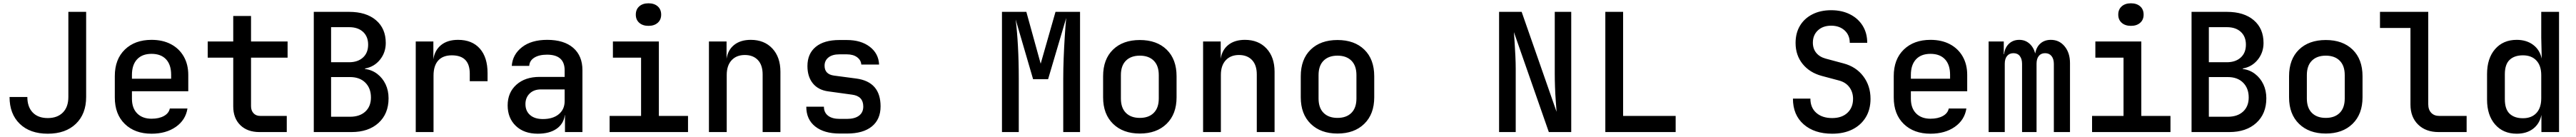

<svg xmlns="http://www.w3.org/2000/svg" viewBox="-20 -802 15640 832"><path d="M270 10Q162 10 100 -50Q38 -110 38 -213H146Q146 -153 178.5 -119Q211 -85 270 -85Q328 -85 361.5 -118.5Q395 -152 395 -213V-730H503V-213Q503 -110 440.5 -50Q378 10 270 10Z M900 10Q799 10 738 -49Q677 -108 677 -210V-340Q677 -442 738 -501Q799 -560 900 -560Q968 -560 1018 -533.5Q1068 -507 1095.5 -459Q1123 -411 1123 -347V-248H781V-203Q781 -145 813 -113Q845 -81 900 -81Q945 -81 975 -97.5Q1005 -114 1011 -143H1118Q1107 -73 1047.5 -31.5Q988 10 900 10ZM781 -347V-324H1019V-348Q1019 -409 988 -442Q957 -475 900 -475Q843 -475 812 -441.5Q781 -408 781 -347Z M1555 0Q1482 0 1439 -42Q1396 -84 1396 -156V-452H1241V-550H1396V-705H1504V-550H1726V-452H1504V-157Q1504 -131 1519 -114.5Q1534 -98 1560 -98H1721V0Z M1885 0V-730H2100Q2203 -730 2262.5 -679.5Q2322 -629 2322 -541Q2322 -483 2287 -439.5Q2252 -396 2196 -386V-383Q2238 -378 2270.5 -353Q2303 -328 2321 -290Q2339 -252 2339 -205Q2339 -111 2278 -55.5Q2217 0 2114 0ZM1990 -424H2099Q2152 -424 2183.5 -452.5Q2215 -481 2215 -531Q2215 -580 2184 -608.5Q2153 -637 2100 -637H1990ZM1990 -93H2105Q2164 -93 2198 -124.5Q2232 -156 2232 -210Q2232 -266 2198 -300Q2164 -334 2105 -334H1990Z M2504 0V-550H2611V-442Q2619 -497 2658 -528.5Q2697 -560 2761 -560Q2846 -560 2893 -507Q2940 -454 2940 -358V-309H2832V-355Q2832 -466 2723 -466Q2669 -466 2640.5 -434.5Q2612 -403 2612 -343V0Z M3245 10Q3161 10 3111.5 -37.5Q3062 -85 3062 -162Q3062 -240 3115 -287.5Q3168 -335 3256 -335H3408V-375Q3408 -470 3301 -470Q3253 -470 3224 -452Q3195 -434 3193 -402H3087Q3092 -471 3149 -515.5Q3206 -560 3302 -560Q3404 -560 3460 -511.5Q3516 -463 3516 -376V0H3410V-103H3409Q3402 -50 3359 -20Q3316 10 3245 10ZM3276 -79Q3337 -79 3372.5 -108.5Q3408 -138 3408 -188V-259H3264Q3221 -259 3195.5 -234Q3170 -209 3170 -170Q3170 -128 3198 -103.5Q3226 -79 3276 -79Z M3681 0V-98H3872V-452H3701V-550H3980V-98H4157V0ZM3917 -645Q3882 -645 3861 -663.5Q3840 -682 3840 -713Q3840 -745 3861 -763.5Q3882 -782 3917 -782Q3952 -782 3973 -763.5Q3994 -745 3994 -713Q3994 -682 3973 -663.5Q3952 -645 3917 -645Z M4284 0V-550H4391V-445Q4399 -499 4437.5 -529.5Q4476 -560 4538 -560Q4620 -560 4669 -507.5Q4718 -455 4718 -366V0H4610V-350Q4610 -407 4581 -437.5Q4552 -468 4502 -468Q4451 -468 4421.5 -436Q4392 -404 4392 -347V0Z M5078 9Q4983 9 4929 -34Q4875 -77 4875 -154H4982Q4982 -119 5007 -99.5Q5032 -80 5078 -80H5122Q5169 -80 5195 -99.5Q5221 -119 5221 -155Q5221 -218 5154 -227L5009 -247Q4948 -255 4915 -295.5Q4882 -336 4882 -401Q4882 -476 4932.5 -517.5Q4983 -559 5076 -559H5121Q5207 -559 5260.5 -518Q5314 -477 5317 -410H5209Q5207 -437 5183.5 -454.5Q5160 -472 5121 -472H5076Q5033 -472 5009.5 -453Q4986 -434 4986 -403Q4986 -351 5043 -343L5179 -325Q5326 -305 5326 -156Q5326 -77 5273 -34Q5220 9 5122 9Z M6063 0V-730H6211L6298 -415L6388 -730H6537V0H6435V-326Q6435 -382 6437.5 -447.5Q6440 -513 6444 -577Q6448 -641 6453 -693L6343 -321H6252L6146 -684Q6155 -613 6160 -521Q6165 -429 6165 -326V0Z M6900 9Q6798 9 6737.5 -50Q6677 -109 6677 -211V-339Q6677 -442 6737 -500.5Q6797 -559 6900 -559Q7003 -559 7063 -500.5Q7123 -442 7123 -339V-211Q7123 -109 7062.5 -50Q7002 9 6900 9ZM6900 -86Q6954 -86 6984.5 -116.5Q7015 -147 7015 -204V-346Q7015 -403 6984.5 -433.5Q6954 -464 6900 -464Q6846 -464 6815.5 -433.5Q6785 -403 6785 -346V-204Q6785 -147 6815.5 -116.5Q6846 -86 6900 -86Z M7284 0V-550H7391V-445Q7399 -499 7437.5 -529.5Q7476 -560 7538 -560Q7620 -560 7669 -507.5Q7718 -455 7718 -366V0H7610V-350Q7610 -407 7581 -437.5Q7552 -468 7502 -468Q7451 -468 7421.5 -436Q7392 -404 7392 -347V0Z M8100 9Q7998 9 7937.5 -50Q7877 -109 7877 -211V-339Q7877 -442 7937 -500.5Q7997 -559 8100 -559Q8203 -559 8263 -500.5Q8323 -442 8323 -339V-211Q8323 -109 8262.5 -50Q8202 9 8100 9ZM8100 -86Q8154 -86 8184.5 -116.5Q8215 -147 8215 -204V-346Q8215 -403 8184.5 -433.5Q8154 -464 8100 -464Q8046 -464 8015.5 -433.5Q7985 -403 7985 -346V-204Q7985 -147 8015.5 -116.5Q8046 -86 8100 -86Z M9081 0V-730H9218L9430 -123Q9428 -151 9425 -191Q9422 -231 9420.5 -274Q9419 -317 9419 -353V-730H9519V0H9383L9171 -607Q9173 -580 9175.5 -541.5Q9178 -503 9180 -461Q9182 -419 9182 -383V0Z M9726 0V-730H9834V-98H10153V0Z M11103 10Q10995 10 10930 -47Q10865 -104 10865 -203H10971Q10971 -148 11007 -116.5Q11043 -85 11103 -85Q11162 -85 11196 -117Q11230 -149 11230 -202Q11230 -242 11208 -272Q11186 -302 11145 -313L11040 -341Q10966 -361 10923.5 -414Q10881 -467 10881 -541Q10881 -601 10907.5 -645.5Q10934 -690 10983 -715Q11032 -740 11097 -740Q11162 -740 11211.5 -715Q11261 -690 11288.5 -645.5Q11316 -601 11316 -542H11210Q11210 -589 11178.5 -617.5Q11147 -646 11097 -646Q11047 -646 11016.5 -617.5Q10986 -589 10986 -543Q10986 -506 11006.5 -481Q11027 -456 11064 -446L11172 -417Q11248 -397 11292 -339Q11336 -281 11336 -202Q11336 -137 11307 -89.5Q11278 -42 11226 -16Q11174 10 11103 10Z M11700 10Q11599 10 11538 -49Q11477 -108 11477 -210V-340Q11477 -442 11538 -501Q11599 -560 11700 -560Q11768 -560 11818 -533.5Q11868 -507 11895.5 -459Q11923 -411 11923 -347V-248H11581V-203Q11581 -145 11613 -113Q11645 -81 11700 -81Q11745 -81 11775 -97.5Q11805 -114 11811 -143H11918Q11907 -73 11847.5 -31.5Q11788 10 11700 10ZM11581 -347V-324H11819V-348Q11819 -409 11788 -442Q11757 -475 11700 -475Q11643 -475 11612 -441.5Q11581 -408 11581 -347Z M12053 0V-550H12145V-473H12147Q12151 -512 12176 -536Q12201 -560 12239 -560Q12275 -560 12300.5 -537.5Q12326 -515 12336 -477Q12342 -515 12367 -537.5Q12392 -560 12431 -560Q12482 -560 12514.5 -520.5Q12547 -481 12547 -419V0H12449V-414Q12449 -444 12435 -461.5Q12421 -479 12396 -479Q12371 -479 12357.5 -462Q12344 -445 12344 -415V0H12256V-414Q12256 -444 12242.5 -461.5Q12229 -479 12204 -479Q12179 -479 12165 -462Q12151 -445 12151 -415V0Z M12681 0V-98H12872V-452H12701V-550H12980V-98H13157V0ZM12917 -645Q12882 -645 12861 -663.5Q12840 -682 12840 -713Q12840 -745 12861 -763.5Q12882 -782 12917 -782Q12952 -782 12973 -763.5Q12994 -745 12994 -713Q12994 -682 12973 -663.5Q12952 -645 12917 -645Z M13285 0V-730H13500Q13603 -730 13662.5 -679.5Q13722 -629 13722 -541Q13722 -483 13687 -439.5Q13652 -396 13596 -386V-383Q13638 -378 13670.5 -353Q13703 -328 13721 -290Q13739 -252 13739 -205Q13739 -111 13678 -55.5Q13617 0 13514 0ZM13390 -424H13499Q13552 -424 13583.5 -452.5Q13615 -481 13615 -531Q13615 -580 13584 -608.5Q13553 -637 13500 -637H13390ZM13390 -93H13505Q13564 -93 13598 -124.5Q13632 -156 13632 -210Q13632 -266 13598 -300Q13564 -334 13505 -334H13390Z M14100 9Q13998 9 13937.5 -50Q13877 -109 13877 -211V-339Q13877 -442 13937 -500.5Q13997 -559 14100 -559Q14203 -559 14263 -500.5Q14323 -442 14323 -339V-211Q14323 -109 14262.5 -50Q14202 9 14100 9ZM14100 -86Q14154 -86 14184.5 -116.5Q14215 -147 14215 -204V-346Q14215 -403 14184.5 -433.5Q14154 -464 14100 -464Q14046 -464 14015.5 -433.5Q13985 -403 13985 -346V-204Q13985 -147 14015.5 -116.5Q14046 -86 14100 -86Z M14785 0Q14707 0 14660.5 -45.5Q14614 -91 14614 -167V-632H14429V-730H14722V-169Q14722 -136 14740 -117Q14758 -98 14789 -98H14955V0Z M15259 10Q15177 10 15128 -46Q15079 -102 15079 -197V-352Q15079 -448 15128 -504Q15177 -560 15259 -560Q15318 -560 15358.5 -530Q15399 -500 15411 -446L15408 -573V-730H15516V0H15409V-104Q15398 -50 15358.5 -20Q15319 10 15259 10ZM15297 -84Q15349 -84 15378.5 -115.5Q15408 -147 15408 -205V-346Q15408 -403 15378.5 -434.5Q15349 -466 15297 -466Q15245 -466 15216 -438.5Q15187 -411 15187 -351V-200Q15187 -139 15216 -111.5Q15245 -84 15297 -84Z"/></svg>

Font: JetBrains Mono NL SemiBold
Style: Regular
Weight: 600
Designer: Philipp Nurullin, Konstantin Bulenkov
Foundry: JetBrains
Version: Version 2.304; ttfautohint (v1.8.4.7-5d5b)